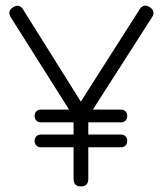

<svg xmlns="http://www.w3.org/2000/svg" viewBox="-20 -665 582 685"><path d="M295 -26.5Q295 0 268.5 0Q242.5 0 242.5 -26.5V-248.5L19 -602.5Q4.5 -625 26.5 -639Q49 -653 62.5 -631L281.5 -281.5H255L478 -631.5Q491.5 -653.5 514.5 -639.5Q536.5 -624.5 522 -603L295 -248.5ZM126.5 -228.5Q116 -228.5 109.8 -234.8Q103.5 -241 103.5 -251.5Q103.5 -261.5 109.8 -267.8Q116 -274 126.5 -274H411Q421.5 -274 427.8 -267.8Q434 -261.5 434 -251.5Q434 -241 427.8 -234.8Q421.5 -228.5 411 -228.5ZM126.5 -139.5Q116 -139.5 109.8 -145.8Q103.5 -152 103.5 -162.5Q103.5 -172.5 109.8 -178.8Q116 -185 126.5 -185H411Q421.5 -185 427.8 -178.8Q434 -172.5 434 -162.5Q434 -152 427.8 -145.8Q421.5 -139.5 411 -139.5Z"/></svg>

Font: Jura Light
Style: Regular
Weight: 400
Version: Version 5.106